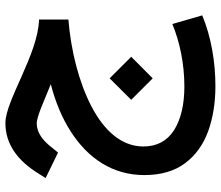

<svg xmlns="http://www.w3.org/2000/svg" viewBox="-74 -422 833 725"><g transform="rotate(-90 342.5 -59.5)"><path d="M631.3 -328.6C500.5 -332 326.2 -455.6 240.2 -455.6C157.7 -455.6 95.7 -405.8 49.3 -330.1L32.7 -303.7L128.9 -256.8L150.4 -283.2C173.3 -312.5 202.6 -337.4 239.7 -337.4C249.5 -337.4 268.1 -332 295.4 -321.8C322.3 -311 353 -298.3 387.2 -284.2C320.3 -267.1 260.7 -242.2 209.5 -209.5C106 -143.6 43.9 -49.8 43.9 68.8C43.9 131.8 59.1 183.6 88.9 223.1C118.7 262.7 158.7 291.5 209.5 310.1C259.8 328.1 316.4 337.4 379.4 337.4C471.2 337.4 566.4 321.3 647 287.6L614.3 174.8C547.4 202.6 464.4 220.2 378.9 220.2C309.6 220.2 254.4 207 213.4 181.2C172.4 154.8 151.9 116.2 151.9 65.4C151.9 -16.6 211.4 -83 303.7 -130.9C395.5 -178.7 513.7 -208 631.3 -217.8ZM328.1 19.5 409.2 100.6 490.7 19.5 409.2 -62Z"/></g></svg>

Font: Vazirmatn SemiBold
Style: Regular
Weight: 600
Designer: Saber Rastikerdar
Foundry: Saber Rastikerdar
Version: Version 33.003